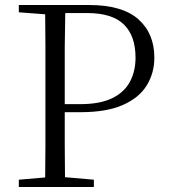

<svg xmlns="http://www.w3.org/2000/svg" viewBox="-20 -745 674 765"><path d="M55 0V-29L160 -38Q161 -103 161 -167Q161 -250 161 -335V-390Q161 -475 161 -559Q161 -624 160 -688L55 -696V-725H335Q467 -725 531 -668.5Q595 -612 595 -515Q595 -454 564.5 -404.5Q534 -355 469 -326.5Q404 -298 301 -298H238Q238 -233 238 -164Q239 -102 239 -39L354 -29V0ZM240 -693Q239 -626 238 -559Q238 -475 238 -390V-330H299Q378 -330 426.5 -353.5Q475 -377 497.5 -419Q520 -461 520 -515Q520 -602 473.5 -647.5Q427 -693 327 -693Z"/></svg>

Font: Early Summer Mincho Light
Style: Regular
Weight: 300
Designer: GuiWonder
Version: Version 1.002